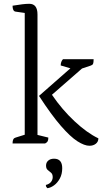

<svg xmlns="http://www.w3.org/2000/svg" viewBox="-20 -754 551 1009"><path d="M46 0Q46 -15 50 -22Q54 -29 62 -31L110 -46V-686L61 -693Q46 -696 46 -724Q77 -729 97 -731.5Q117 -734 134 -734Q177 -734 177 -678V-45L234 -31Q234 -18 230.5 -11.5Q227 -5 217 0ZM450 12Q424 12 387 -11.5Q350 -35 300 -92.5Q250 -150 185 -250L350 -395L299 -410Q299 -430 311 -443H472Q472 -425 469 -418.5Q466 -412 456 -409L411 -394L253 -256Q306 -178 372 -116.5Q438 -55 497 -27Q497 -9 483.5 1.5Q470 12 450 12ZM229 235Q226 232 223.5 228.5Q221 225 221 218Q240 213 248.5 201.5Q257 190 257 177Q257 161 248 153.5Q239 146 230.5 139Q222 132 222 116Q222 100 233.5 90Q245 80 264 80Q307 80 307 130Q307 161 294.5 184Q282 207 264 220Q246 233 229 235Z"/></svg>

Font: Petrona Light
Style: Regular
Weight: 300
Designer: Ringo R. Seeber
Foundry: Ringo R. Seeber
Version: Version 2.001; ttfautohint (v1.8.3)